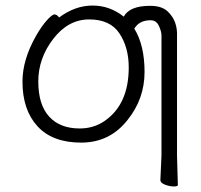

<svg xmlns="http://www.w3.org/2000/svg" viewBox="-20 -501 723 692"><path d="M426 -441Q447 -480 521 -480Q563 -480 584 -460Q621 -426 618 -368V60L621 166Q621 171 606 171Q591 171 574.5 164.5Q558 158 558 148L562 59V-373Q562 -388 552.5 -408Q543 -428 523 -428Q487 -428 469 -405Q467 -403 464 -398Q501 -338 501 -241.5Q501 -145 440 -69Q376 13 272.5 13Q169 13 115 -46Q61 -105 61 -207Q61 -286 110 -372Q130 -407 149 -428Q168 -449 176.5 -449Q185 -449 193 -438Q251 -481 313.5 -481Q376 -481 426 -441ZM558 148ZM267 -38Q318 -38 357 -65Q444 -125 444 -258Q444 -330 410.5 -380.5Q377 -431 301.5 -431Q226 -431 172 -361Q118 -291 118 -207.5Q118 -124 157 -81Q196 -38 267 -38Z"/></svg>

Font: LXGW WenKai Light
Style: Regular
Weight: 300
Designer: LXGW / Fontworks Inc.
Foundry: LXGW / Fontworks Inc.
Version: Version 1.501; October 10, 2024